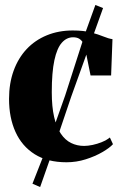

<svg xmlns="http://www.w3.org/2000/svg" viewBox="-20 -644 492 775"><path d="M248.5 11Q171.5 11 120 -21.5Q68.5 -54 42.5 -111.5Q16.5 -169 16.5 -244.5Q16.5 -307.5 35 -358.5Q53.5 -409.5 87.5 -445.8Q121.5 -482 169 -501.5Q216.5 -521 273.5 -521Q318 -521 347.8 -513Q377.5 -505 398 -496.5Q418.5 -488 434 -486L428.5 -339.5H345.5L324 -446Q321.5 -460.5 315.2 -471.2Q309 -482 299.5 -487.8Q290 -493.5 275 -493.5Q249 -493.5 229.5 -471.5Q210 -449.5 199.5 -400.8Q189 -352 189 -271.5Q189 -213 198.5 -171.8Q208 -130.5 225.5 -104.5Q243 -78.5 267 -66.8Q291 -55 319.5 -55Q334.5 -55 353.8 -59Q373 -63 391.8 -70.8Q410.5 -78.5 423.5 -89L436 -62Q422.5 -47 393.2 -30Q364 -13 326.2 -1Q288.5 11 248.5 11ZM142 111 111 97.5 170 -52.5 243 -258.5 323.5 -509 365 -624 396 -611.5 356 -500 267.5 -254 197 -45.5Z"/></svg>

Font: Merriweather 144pt ExtraBold
Style: Regular
Weight: 800
Version: Version 2.100